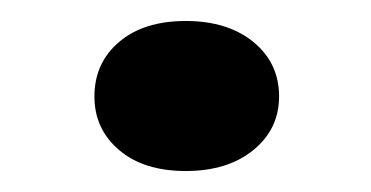

<svg xmlns="http://www.w3.org/2000/svg" viewBox="-20 -150 354 183"><path d="M70 -58Q70 -90 93.5 -110Q117 -130 157 -130Q197 -130 221.5 -110Q246 -90 246 -58Q246 -27 221.5 -7Q197 13 157 13Q117 13 93.5 -7Q70 -27 70 -58Z"/></svg>

Font: PT Serif Caption
Style: Semibold
Weight: 600
Designer: A.Korolkova, O.Umpeleva, V.Yefimov
Foundry: ParaType Ltd
Version: Version 1.00;May 2, 2020;FontCreator 12.0.0.2544 64-bit